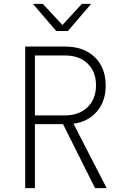

<svg xmlns="http://www.w3.org/2000/svg" viewBox="-20 -970 640 990"><path d="M110 0V-730H315Q412 -730 468.5 -675.5Q525 -621 525 -528Q525 -449 480.5 -396Q436 -343 359 -332L530 0H470L305 -330H160V0ZM160 -375H315Q388 -375 431.5 -417.5Q475 -460 475 -530Q475 -601 431.5 -642.5Q388 -684 315 -684H160ZM270 -810 150 -950H201L302 -841L402 -950H450L330 -810Z"/></svg>

Font: NKDuy Mono Thin
Style: Regular
Weight: 100
Monospace: yes
Designer: NKDuy
Foundry: NKDuy
Version: Version 2.251; ttfautohint (v1.8.4.7-5d5b)